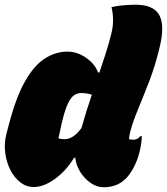

<svg xmlns="http://www.w3.org/2000/svg" viewBox="-22 -780 705 811"><path d="M263 -562Q304 -562 341.5 -536Q379 -510 392 -474H398Q412 -516 425 -556Q438 -596 448 -637Q456 -667 455.5 -697Q455 -727 449 -750Q472 -755 498 -757.5Q524 -760 551 -760Q627 -760 651 -716Q675 -672 652 -579Q633 -500 607.5 -434.5Q582 -369 560.5 -317Q539 -265 529 -227Q523 -203 523 -192Q528 -191 533 -190.5Q538 -190 542 -190Q559 -190 571 -205H577Q577 -194 574.5 -174Q572 -154 566 -133Q557 -99 541.5 -70.5Q526 -42 510 -26Q488 -5 464.5 3Q441 11 416 11Q387 11 360.5 -7.5Q334 -26 316.5 -54.5Q299 -83 296 -114H291Q258 -59 210.5 -24.5Q163 10 120 10Q89 10 63.5 -10Q38 -30 21.5 -62.5Q5 -95 0 -135Q-5 -175 5 -214L16 -256Q47 -374 86 -440.5Q125 -507 170 -534.5Q215 -562 263 -562ZM225 -196Q234 -192 250 -192Q288 -192 322 -239Q333 -278 344 -313Q355 -348 366 -380Q344 -387 320 -387Q307 -387 293.5 -379.5Q280 -372 267 -347Q254 -322 241 -269L239 -261Q235 -242 231.5 -226Q228 -210 225 -196Z"/></svg>

Font: Recursive Sn Csl St XBk
Style: Italic
Weight: 1000
Italic angle: -15°
Version: Version 1.085;hotconv 1.1.0;makeotfexe 2.6.0; ttfautohint (v